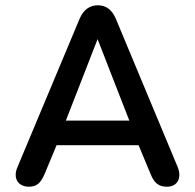

<svg xmlns="http://www.w3.org/2000/svg" viewBox="-20 -698 738 726"><path d="M88 8C117 8 133 -3 149 -41L194 -149H504L549 -41C562 -8 579 9 613 8C652 7 668 -26 652 -66L418 -627C403 -663 379 -678 350 -678C321 -678 296 -663 281 -627L46 -66C28 -24 48 7 88 8ZM349 -550 469 -242H229Z"/></svg>

Font: SN Pro Medium
Style: Regular
Weight: 500
Designer: Tobias Whetton
Foundry: Supernotes
Version: Version 1.003;Glyphs 3.3 (3324)